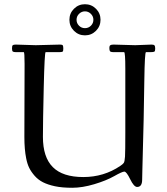

<svg xmlns="http://www.w3.org/2000/svg" viewBox="-20 -879 795 913"><path d="M331.7 -732.5Q310.1 -754.2 310.1 -784.9Q310.1 -815.7 331.7 -837.3Q353.3 -858.9 384 -858.9Q414.8 -858.9 436.4 -837.3Q458 -815.7 458 -784.9Q458 -754.2 436.4 -732.5Q414.8 -710.9 384 -710.9Q353.3 -710.9 331.7 -732.5ZM355.8 -813.1Q344 -801.3 344 -784.9Q344 -768.6 355.7 -756.8Q367.4 -745.1 384 -745.1Q400.6 -745.1 412.4 -756.8Q424.1 -768.6 424.1 -784.9Q424.1 -801.3 412.2 -813.1Q400.4 -825 384 -825Q367.7 -825 355.8 -813.1ZM96.9 -575Q96.9 -631.1 93 -631.1H54.9Q44.7 -631.1 40.9 -634Q37.1 -637 37.1 -648.9Q37.1 -660.9 40.6 -663.9Q44.2 -667 54.9 -667L149.9 -664.1L266.1 -667Q276.1 -667 278.6 -663.2Q281 -659.4 281 -647.6Q281 -635.7 277.7 -633.4Q274.4 -631.1 262 -631.1H197Q191.9 -631.1 188 -464.2Q184.1 -297.4 184.1 -228Q184.1 -131.6 231.1 -84.4Q278.1 -37.1 376 -37.1Q473.9 -37.1 552 -90.1Q563.5 -97.7 568.2 -103.9Q573 -110.1 574.5 -134.6Q575.9 -159.2 575.9 -247.1V-552Q575.9 -631.1 570.1 -631.1H520Q504.2 -631.1 502.1 -637Q500 -642.8 500 -651.7Q500 -660.6 504.4 -663.8Q508.8 -667 520 -667L623 -664.1L700.9 -667Q711.4 -667 714.7 -663Q718 -658.9 718 -647.5Q718 -636 714 -633.5Q710 -631.1 697 -631.1H674.1Q668.2 -631.1 666.3 -496.3Q664.3 -361.6 663.1 -310.5Q661.9 -259.5 660 -188.7Q658.2 -117.9 657.1 -75.8Q656 -33.7 656 -24.9Q656 10 632.1 10Q616.9 10 599.2 -26.5Q581.5 -63 571.3 -63Q561 -63 523.1 -41.5Q485.1 -20 428.3 -3.1Q371.6 13.9 323.5 13.9Q275.4 13.9 241.6 6.7Q207.8 -0.5 184.7 -12.2Q161.6 -23.9 145 -42.7Q128.4 -61.5 119 -80.6Q109.6 -99.6 104.5 -126Q95.9 -168.7 95.9 -227.1Z"/></svg>

Font: Fanwood Text
Style: Regular
Weight: 400
Version: Version 1.1001